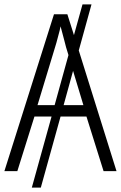

<svg xmlns="http://www.w3.org/2000/svg" viewBox="-20 -780 551 875"><path d="M511 0H452L374 -249H256L166 75H125L215 -249H137L59 0H0L226 -715H287L317 -620L356 -760H397L339 -550ZM229 -301 292 -529 281 -565 273 -596 256 -660Q253 -643 246.5 -620.5Q240 -598 237 -585L231 -565L151 -301ZM360 -301 313 -457 270 -301Z"/></svg>

Font: Noto Sans UI NarrowLight
Style: Regular
Weight: 300
Width: 4
Designer: Monotype Design Team
Foundry: Monotype Imaging Inc.
Version: Version 1.001